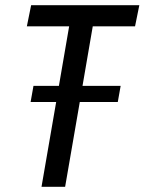

<svg xmlns="http://www.w3.org/2000/svg" viewBox="-20 -720 557 740"><path d="M140 0 196.5 -327H98L109 -389H207L246.5 -618.5H83.5L100 -700H517L500.5 -618.5H337.5L298 -389H445L434 -327H287.5L231 0Z"/></svg>

Font: Cabin Condensed
Style: Italic
Weight: 400
Width: 3
Italic angle: -10°
Designer: Pablo Impallari
Foundry: Pablo Impallari. http://www.impallari.com Igino Marini. http://www.ikern.com
Version: Version 3.001; ttfautohint (v1.8.3)